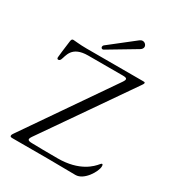

<svg xmlns="http://www.w3.org/2000/svg" viewBox="-219 -1080 1118 1217"><g transform="rotate(30 339.5 -472.0)"><path d="M61.1 0H323.9C389.9 0 456.7 2.1 520.6 2.1C583.8 2.1 638.5 -91.6 638.5 -127.8C638.5 -137.4 637.4 -143.5 631.4 -143.5C628.6 -143.5 625 -140.3 620.7 -134.9C598.4 -107.6 530.9 -32.7 370 -32.7C279.1 -32.7 224.1 -33.7 179.7 -34.8C147.7 -35.5 143.8 -44.4 161.9 -70.7C308.2 -283 454.9 -491.8 600.9 -704.5C602.6 -707 608.7 -715.6 608.7 -720.9C608.7 -727.6 602.6 -727.3 595.2 -727.3H509.2H180.4C128.2 -727.3 95.2 -733 82.4 -733C69.6 -733 67.8 -724.1 66.1 -712.4C58.9 -659.8 51.1 -594.5 51.1 -588.1C51.1 -580.3 54 -575.6 61.1 -576C68.2 -576.3 72.4 -580.6 76 -587.4C90.2 -617.2 89.1 -693.9 212.4 -693.9H465.9C497.9 -693.9 501.8 -685 483.7 -658.7L50.4 -29.8C45.1 -22.4 41.2 -16 41.2 -9.2C41.2 -0.4 50.1 0 61.1 0ZM259.2 -786.2C259.2 -779.1 264.2 -773.4 271.3 -773.4C274.1 -773.4 277 -774.9 279.8 -776.3L477.3 -894.2C489.3 -901.3 494.3 -910.9 494.3 -919.7C494.3 -933.9 480.8 -947.4 465.2 -947.4C458.1 -947.4 451.7 -944.6 444.6 -939.6L267 -800.4C261.4 -796.2 259.2 -790.8 259.2 -786.2Z"/></g></svg>

Font: Margiela Serif Light
Style: Regular
Weight: 300
Designer: Andreas Faust, Stefan Endress
Version: Version 1.002;FEAKit 1.0